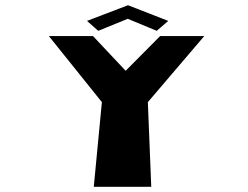

<svg xmlns="http://www.w3.org/2000/svg" viewBox="-20 -715 951 735"><path d="M313 -635 356 -597 469 -643 580 -597 624 -635 470 -695ZM167 -577 370 -324 339 0H559L546 -324L762 -577H593L461 -444L336 -577Z"/></svg>

Font: Hussar Milosc
Style: Bold
Weight: 700
Foundry: Cannot Into Space Fonts
Version: Version 1.02